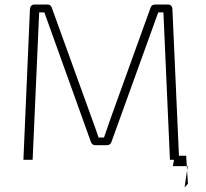

<svg xmlns="http://www.w3.org/2000/svg" viewBox="-20 -710 914 853"><path d="M807 -18H775L746 -669C746 -682 738 -690 726 -690H669C659 -690 652 -685 649 -676L475 -194L442 -99H418C407 -130 397 -161 385 -192L210 -676C207 -685 201 -690 191 -690H134C121 -690 114 -682 113 -669L84 0H125L154 -655H177L384 -79C387 -70 394 -65 404 -65H456C465 -65 472 -70 475 -79L683 -655H706L735 0H753L748 28H810L807 -19ZM814 28H810L811 47ZM815 106 811 47 800 123Z"/></svg>

Font: Exo 2 Extra Light
Style: Regular
Weight: 250
Designer: Natanael Gama
Version: Version 1.001;PS 001.001;hotconv 1.0.88;makeotf.lib2.5.64775